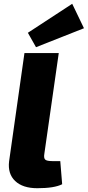

<svg xmlns="http://www.w3.org/2000/svg" viewBox="-20 -980 463 1013"><path d="M423 -831 170 -731 127 -807 361 -960ZM290 -700 214 -169Q210 -146 218.5 -138Q227 -130 256 -130H298L308 -8Q267 13 177 13Q100 13 60 -25Q20 -63 28 -129L109 -700Z"/></svg>

Font: Exo 2.0 Extra Bold
Style: Italic
Weight: 800
Italic angle: -8°
Designer: Natanael Gama
Version: Version 1.001;PS 001.001;hotconv 1.0.70;makeotf.lib2.5.58329